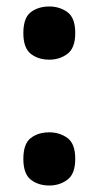

<svg xmlns="http://www.w3.org/2000/svg" viewBox="-20 -564 305 592"><path d="M132 -380Q98 -380 75 -398Q52 -416 52 -462Q52 -509 75 -526.5Q98 -544 132 -544Q164 -544 188 -526.5Q212 -509 212 -462Q212 -416 188 -398Q164 -380 132 -380ZM132 8Q98 8 75 -10Q52 -28 52 -74Q52 -121 75 -138.5Q98 -156 132 -156Q164 -156 188 -138.5Q212 -121 212 -74Q212 -28 188 -10Q164 8 132 8Z"/></svg>

Font: Noto Serif Khmer ExtraCondensed Black
Style: Regular
Weight: 900
Width: 2
Designer: Danh Hong and the Monotype Design Team
Foundry: Monotype Imaging Inc.
Version: Version 2.004